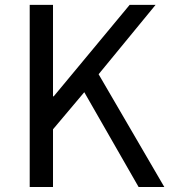

<svg xmlns="http://www.w3.org/2000/svg" viewBox="-20 -753 686 773"><path d="M99.6 0V-733.4H193.4V-365.2H196.3L502 -733.4H606.4L377 -454.1L641.6 0H538.1L319.3 -381.8L193.4 -232.4V0Z"/></svg>

Font: Gen Shin Gothic Regular
Style: Regular
Weight: 400
Designer: [Source Han Sans]
Ryoko NISHIZUKA  (kana & ideographs); Paul D. Hunt (Latin, Greek & Cyrillic); Wenlong ZHANG  (bopomofo
Version: Version 1.002.20150607